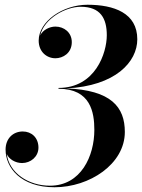

<svg xmlns="http://www.w3.org/2000/svg" viewBox="-20 -779 598 809"><path d="M506 -223C506 -327.5 449 -399.5 259.5 -406.5C467 -416.5 558.5 -518.5 558.5 -613.5C558.5 -724 460.5 -759 349 -759C243.5 -759 143 -688 143 -608C143 -560.5 177 -533.5 213.5 -533.5C245 -533.5 282.5 -555 282.5 -601.5C282.5 -642.5 249.5 -667 213.5 -667C189 -667 160.5 -653 149.5 -630C165.5 -700.5 256 -750.5 320 -750.5C403.5 -750.5 430 -701.5 430 -630.5C430 -556 382 -408.5 226.5 -408.5V-405C362 -405 377.5 -305.5 377.5 -231.5C377.5 -122.5 322 3.5 190 3.5C100 3.5 19 -50 8.5 -130C18 -108 45 -92 73 -92C109 -92 142 -118.5 142 -157C142 -199 113 -225 76 -225C35 -225 3.5 -195.5 3.5 -148.5C3.5 -72 68 10 210 10C357 10 506 -87.5 506 -223Z"/></svg>

Font: Bodoni* 48pt Medium
Style: Italic
Weight: 500
Italic angle: -13°
Version: Version 2.3